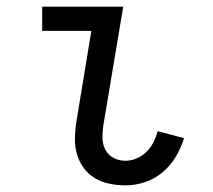

<svg xmlns="http://www.w3.org/2000/svg" viewBox="-20 -550 640 578"><path d="M358 8Q333 8 309 3Q285 -2 265 -14Q245 -26 231.5 -45Q218 -64 211.5 -86.5Q205 -109 205.5 -134Q206 -159 210 -184L255 -457H107V-530H351L291 -172Q288 -153 288.5 -133.5Q289 -114 297.5 -98.5Q306 -83 322 -74.5Q338 -66 358 -66Q374 -66 391 -73Q408 -80 421 -93Q434 -106 442 -122Q450 -138 455 -155L534 -134Q525 -105 509 -78Q493 -51 469 -31Q445 -11 416 -1.5Q387 8 358 8Z"/></svg>

Font: Iosevka Curly Slab Extended
Style: Italic
Weight: 400
Width: 7
Italic angle: -9°
Monospace: yes
Designer: Belleve Invis
Foundry: Belleve Invis
Version: Version 11.1.0; ttfautohint (v1.8.3)